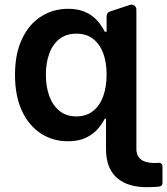

<svg xmlns="http://www.w3.org/2000/svg" viewBox="-20 -590 710 815"><path d="M535.2 196Q504.3 187.5 480.1 168.3Q456.7 149.5 443.2 118.3Q430 87.4 430 41.9V-85.9H424.7Q414.4 -65.7 396 -43.7Q376.8 -21.3 346.2 -6Q315 9.6 268.5 9.6Q204.2 9.6 153.4 -23.4Q102.3 -56.8 73.2 -119.3Q43.7 -182.5 43.7 -272Q43.7 -363.6 73.9 -425.4Q103.7 -488.3 154.8 -520.2Q205.6 -552.6 268.8 -552.6Q305.4 -552.6 331.3 -543Q356.9 -534.1 375.4 -518.8Q393.1 -504.3 405.5 -486.9Q417.6 -470.5 424.7 -455.3H432.5V-521.7Q432.5 -528.4 436.4 -533.7Q440.3 -539.1 446.7 -541.2L531.6 -569.2Q534.8 -570.3 538.4 -570.3Q546.9 -570.3 552.9 -564.3Q558.9 -558.2 558.9 -549.7V41.9Q558.9 65.3 570 78.5Q580.3 91.6 598.4 96.9Q616.5 101.9 636 101.9Q642 101.9 653.4 101.2V100.9Q660.2 100.5 665 104.8Q669.7 109 669.7 115.4V187.1Q669.7 192.8 666.2 196.9Q662.6 201 657 201.7L647.7 202.8Q645.2 202.8 640.3 203.5Q622.9 204.5 601.6 204.5Q566.1 204.5 535.2 196ZM189.6 -181.5Q204.2 -141.7 233.3 -118.6Q261.7 -95.9 304.3 -95.9Q344.8 -95.9 373.9 -117.9Q402.7 -140.3 417.6 -180Q432.5 -220.2 432.5 -272.7Q432.5 -325.3 418 -364.7Q403.1 -403.4 374.6 -425.4Q346.2 -447.1 304.3 -447.1Q261.4 -447.1 232.6 -424.7Q203.5 -402 189.3 -362.9Q174.7 -323.2 174.7 -272.7Q174.7 -221.6 189.6 -181.5Z"/></svg>

Font: DeltaSans SemiBold
Style: Regular
Weight: 600
Designer: Rasmus Andersson
Foundry: rsms
Version: Version 3.012